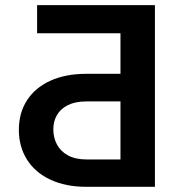

<svg xmlns="http://www.w3.org/2000/svg" viewBox="-20 -720 669 740"><path d="M52.7 -219.7Q52.7 -284.7 84 -333.3Q115.2 -381.8 173.8 -408.7Q232.4 -435.5 312.5 -435.5H444.3V-591.8H123V-700.2H577.1V0H312.5Q232.9 0 174.1 -27.6Q115.2 -55.2 84 -105Q52.7 -154.8 52.7 -219.7ZM444.3 -329.1H312.5Q270.5 -329.1 241.9 -314.9Q213.4 -300.8 199.5 -276.6Q185.5 -252.4 185.5 -221.7Q185.5 -189.5 199.5 -163.1Q213.4 -136.7 241.9 -121.1Q270.5 -105.5 312.5 -105.5H444.3Z"/></svg>

Font: Pretendard JP SemiBold
Style: Regular
Weight: 600
Designer: Base glyphs from Inter by Rasmus Andersson; Hangeul glyphs from Noto Sans CJK(Source Han Sans) by Jang Soo-young and Kan
Foundry: Kil Hyung-jin
Version: Version 1.309